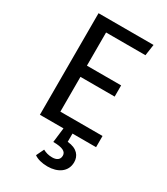

<svg xmlns="http://www.w3.org/2000/svg" viewBox="-224 -788 983 1128"><g transform="rotate(30 267.5 -224.0)"><path d="M100 -689V0H260L248 99C312 99 337 114 337 141C337 170 315 181 287 181C261 181 243 175 224 165L199 217C219 232 252 241 290 241C358 241 414 207 414 141C414 100 389 62 321 56V0H481V-76H195V-312H427V-388H195V-613H462L473 -689Z"/></g></svg>

Font: FiraGO Unicode
Style: Regular
Weight: 400
Designer: bBox Type
Foundry: bBox Type GmbH
Version: Version 1.001;PS 001.001;hotconv 1.0.88;makeotf.lib2.5.64775